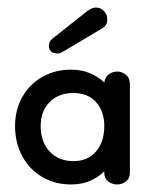

<svg xmlns="http://www.w3.org/2000/svg" viewBox="-20 -480 400 510"><path d="M169 10Q126 10 92 -10Q58 -30 39 -65.5Q20 -101 20 -145Q20 -188 39 -222Q58 -256 92 -275.5Q126 -295 169 -295Q197 -295 219 -285.5Q241 -276 257 -261Q259 -275 269 -282.5Q279 -290 291 -290Q304 -290 314.5 -281.5Q325 -273 325 -256V-21Q325 -6 314.5 2Q304 10 291 10Q278 10 267.5 2Q257 -6 257 -21V-25Q241 -9 219 0.5Q197 10 169 10ZM175 -52Q213 -52 235 -77.5Q257 -103 257 -145Q257 -185 235 -209Q213 -233 175 -233Q136 -233 112 -209Q88 -185 88 -145Q88 -103 112 -77.5Q136 -52 175 -52ZM119 -377 211 -450Q215 -453 221.5 -456.5Q228 -460 235 -460Q247 -460 256 -451Q265 -442 265 -428Q265 -413 252 -405L146 -342Q143 -341 140.5 -339.5Q138 -338 133 -338Q110 -338 110 -359Q110 -370 119 -377Z"/></svg>

Font: Dongle
Style: Regular
Weight: 400
Designer: Yanghee Ryu
Foundry: Yanghee Ryu
Version: Version 2.000